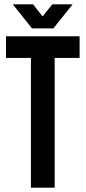

<svg xmlns="http://www.w3.org/2000/svg" viewBox="-20 -868 396 888"><path d="M7.8 -600.1V-700.2H348.1V-600.1H232.9V0H123V-600.1ZM39.1 -848.1H132.8L176.8 -792L222.2 -848.1H315.9L227.1 -736.8H127.9Z"/></svg>

Font: VL Bebas Neue Bold
Style: Regular
Weight: 700
Designer: Ryoichi Tsunekawa
Foundry: Ryoichi Tsunekawa
Version: Version 1.300